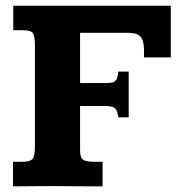

<svg xmlns="http://www.w3.org/2000/svg" viewBox="-20 -659 632 679"><path d="M25.9 0V-86.9H58.6Q85.4 -86.9 94.5 -96.2Q103.5 -105.5 103.5 -143.6V-496.1Q103.5 -527.8 97.4 -540Q91.3 -552.2 58.6 -552.2H26.9V-638.7H584V-456.1H489.3V-479.5Q489.3 -510.7 480.7 -523.9Q472.2 -537.1 458.5 -540Q444.8 -543 428.7 -543H263.2V-365.2H349.1Q365.2 -365.2 375.5 -366.9Q385.7 -368.7 391.1 -377.2Q396.5 -385.7 398.4 -405.8H435.1V-244.1H398.4Q395 -271.5 384.8 -277.8Q374.5 -284.2 350.6 -284.2H263.2V-127.4Q263.2 -101.1 273.9 -94Q284.7 -86.9 313 -86.9H342.8V0Q301.3 0 262 -0.2Q222.7 -0.5 168 -1Q120.6 -1 90.3 -0.5Q60.1 0 25.9 0Z"/></svg>

Font: Kameron
Style: Regular
Weight: 400
Designer: Vernon Adams
Foundry: Vernon Adams
Version: Version 1.100